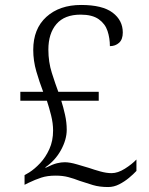

<svg xmlns="http://www.w3.org/2000/svg" viewBox="-20 -744 599 774"><path d="M416 10Q381 10 354.5 2Q328 -6 301 -15Q278 -24 255.5 -30Q233 -36 204 -36Q171 -36 146.5 -28Q122 -20 95 -7L79 1V-38L98 -49Q120 -63 142 -86.5Q164 -110 179 -143Q194 -176 194 -218Q194 -247 186 -279Q178 -311 169 -338H62V-374H154Q139 -413 126.5 -456Q114 -499 114 -543Q114 -628 167 -676Q220 -724 307 -724Q393 -724 434 -693Q475 -662 475 -613Q475 -585 460 -571.5Q445 -558 423 -558Q423 -590 413.5 -619Q404 -648 378 -666.5Q352 -685 305 -685Q240 -685 207.5 -647Q175 -609 175 -544Q175 -494 189 -450Q203 -406 215 -374H378V-338H227Q235 -313 242 -282Q249 -251 249 -221Q249 -181 225.5 -138.5Q202 -96 162 -69L165 -68Q193 -82 210 -86Q227 -90 241 -90Q261 -90 290 -81.5Q319 -73 339 -67Q359 -60 384 -53Q409 -46 430 -46Q455 -46 483.5 -64Q512 -82 530 -101V-55Q518 -42 500 -27Q482 -12 460.5 -1Q439 10 416 10Z"/></svg>

Font: Noto Serif Sinhala Light
Style: Regular
Weight: 300
Designer: Jelle Bosma - Monotype Design Team
Foundry: Monotype Imaging Inc.
Version: Version 2.007; ttfautohint (v1.8.4.7-5d5b)